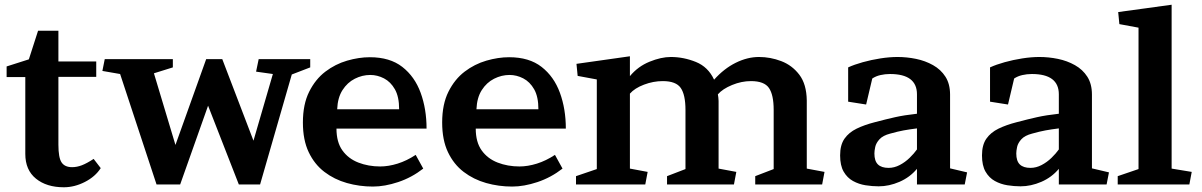

<svg xmlns="http://www.w3.org/2000/svg" viewBox="-20 -780 5083 812"><path d="M406 -69Q383 -33 339 -10.5Q295 12 250 12Q177 12 132 -24.5Q87 -61 87 -129V-454H8V-499L102 -529L141 -650H227V-520H387V-455H227V-168Q227 -113 240.5 -93Q254 -73 285 -73Q305 -73 326 -81Q347 -89 376 -108Z M1134 -467 1063 -477 1074 -530H1292V-495L1214 -465L1080 0H990L860 -333L742 0H642L488 -467L413 -480L423 -530H711V-495L631 -470L722 -167L852 -530H920L1052 -185Z M1403 -236Q1403 -179 1428 -144Q1453 -109 1495.5 -92.5Q1538 -76 1588 -76Q1623 -76 1661.5 -88Q1700 -100 1738 -125L1770 -67Q1721 -29 1664 -10Q1607 9 1557 9Q1500 9 1447 -6Q1394 -21 1352 -53Q1310 -85 1285.5 -136.5Q1261 -188 1261 -262Q1261 -339 1287.5 -392Q1314 -445 1356 -477Q1398 -509 1448 -523.5Q1498 -538 1544 -538Q1629 -538 1681.5 -497Q1734 -456 1759 -387.5Q1784 -319 1784 -236ZM1668 -318Q1668 -371 1650 -402.5Q1632 -434 1604 -448.5Q1576 -463 1546 -463Q1512 -463 1480.5 -447Q1449 -431 1428.5 -399Q1408 -367 1406 -318Z M1992 -236Q1992 -179 2017 -144Q2042 -109 2084.5 -92.5Q2127 -76 2177 -76Q2212 -76 2250.5 -88Q2289 -100 2327 -125L2359 -67Q2310 -29 2253 -10Q2196 9 2146 9Q2089 9 2036 -6Q1983 -21 1941 -53Q1899 -85 1874.5 -136.5Q1850 -188 1850 -262Q1850 -339 1876.5 -392Q1903 -445 1945 -477Q1987 -509 2037 -523.5Q2087 -538 2133 -538Q2218 -538 2270.5 -497Q2323 -456 2348 -387.5Q2373 -319 2373 -236ZM2257 -318Q2257 -371 2239 -402.5Q2221 -434 2193 -448.5Q2165 -463 2135 -463Q2101 -463 2069.5 -447Q2038 -431 2017.5 -399Q1997 -367 1995 -318Z M2423 -459 2418 -510 2644 -542V-458Q2678 -499 2727 -519Q2776 -539 2817 -539Q2871 -539 2923 -518Q2975 -497 3000 -443Q3042 -490 3091.5 -514.5Q3141 -539 3190 -539Q3238 -539 3284 -521.5Q3330 -504 3360.5 -464Q3391 -424 3392 -355V-67L3467 -53L3457 0H3174V-35L3252 -65V-315Q3252 -379 3232 -408Q3212 -437 3156 -437Q3116 -437 3076 -420.5Q3036 -404 3016 -381Q3017 -374 3018 -367.5Q3019 -361 3019 -353V-67L3094 -53L3084 0H2801V-35L2879 -65V-315Q2879 -379 2859 -408Q2839 -437 2783 -437Q2743 -437 2703.5 -422Q2664 -407 2644 -384V-67L2719 -53L2709 0H2416V-35L2504 -65V-444Z M3643 -338 3567 -350V-495Q3593 -507 3629 -517Q3665 -527 3703.5 -533Q3742 -539 3776 -539Q3815 -539 3854 -531Q3893 -523 3926 -504.5Q3959 -486 3978.5 -455.5Q3998 -425 3998 -380V-68L4070 -51L4060 0H3858V-66Q3828 -30 3784 -11Q3740 8 3696 8Q3669 8 3640.5 3.5Q3612 -1 3587.5 -14.5Q3563 -28 3548 -54Q3533 -80 3533 -123Q3533 -167 3551.5 -193.5Q3570 -220 3603 -236Q3636 -252 3679 -263Q3728 -276 3766 -284.5Q3804 -293 3858 -299V-381Q3858 -467 3744 -467Q3723 -467 3703.5 -462.5Q3684 -458 3669 -448ZM3678 -131Q3678 -99 3693 -84.5Q3708 -70 3738 -70Q3762 -70 3785 -82Q3808 -94 3827 -112.5Q3846 -131 3858 -148V-237Q3826 -233 3801.5 -228.5Q3777 -224 3745 -215Q3714 -207 3699.5 -191Q3685 -175 3681.5 -158.5Q3678 -142 3678 -131Z M4243 -338 4167 -350V-495Q4193 -507 4229 -517Q4265 -527 4303.5 -533Q4342 -539 4376 -539Q4415 -539 4454 -531Q4493 -523 4526 -504.5Q4559 -486 4578.5 -455.5Q4598 -425 4598 -380V-68L4670 -51L4660 0H4458V-66Q4428 -30 4384 -11Q4340 8 4296 8Q4269 8 4240.5 3.5Q4212 -1 4187.5 -14.5Q4163 -28 4148 -54Q4133 -80 4133 -123Q4133 -167 4151.5 -193.5Q4170 -220 4203 -236Q4236 -252 4279 -263Q4328 -276 4366 -284.5Q4404 -293 4458 -299V-381Q4458 -467 4344 -467Q4323 -467 4303.5 -462.5Q4284 -458 4269 -448ZM4278 -131Q4278 -99 4293 -84.5Q4308 -70 4338 -70Q4362 -70 4385 -82Q4408 -94 4427 -112.5Q4446 -131 4458 -148V-237Q4426 -233 4401.5 -228.5Q4377 -224 4345 -215Q4314 -207 4299.5 -191Q4285 -175 4281.5 -158.5Q4278 -142 4278 -131Z M4714 -678 4709 -729 4935 -760V-67L5020 -53L5010 0H4707V-35L4795 -65V-663Z"/></svg>

Font: Brawler
Style: Bold
Weight: 700
Designer: Oleg Frolov, Haley Fiege
Foundry: Oleg Frolov, Haley Fiege
Version: Version 1.101; ttfautohint (v1.8.3)